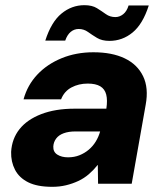

<svg xmlns="http://www.w3.org/2000/svg" viewBox="-20 -710 631 742"><path d="M182 12Q124 12 89 -5.5Q54 -23 38 -54Q22 -85 23 -123Q26 -174 55.5 -211Q85 -248 139.5 -269Q194 -290 268 -290H391Q396 -323 390.5 -344.5Q385 -366 367.5 -376.5Q350 -387 319 -387Q284 -387 256 -372Q228 -357 216 -326H71Q86 -381 124 -421.5Q162 -462 218 -485Q274 -508 341 -508Q413 -508 462 -484.5Q511 -461 533 -415.5Q555 -370 543 -305L489 0H359L358 -72H357Q342 -53 323.5 -37Q305 -21 282.5 -10.5Q260 0 235 6Q210 12 182 12ZM243 -102Q267 -102 287 -110Q307 -118 323 -131.5Q339 -145 350 -163Q361 -181 367 -202H271Q245 -202 226 -195Q207 -188 197 -174.5Q187 -161 186 -144Q185 -123 201.5 -112.5Q218 -102 243 -102ZM155 -553Q178 -625 217.5 -657.5Q257 -690 306 -690Q336 -690 354.5 -678.5Q373 -667 389 -655.5Q405 -644 426 -644Q442 -644 456 -655Q470 -666 477 -689H555Q532 -617 492.5 -584.5Q453 -552 403 -552Q374 -552 355 -563.5Q336 -575 320 -586.5Q304 -598 284 -598Q267 -598 253.5 -587Q240 -576 232 -553Z"/></svg>

Font: DM Sans 28pt Black
Style: Italic
Weight: 900
Italic angle: -10°
Version: Version 4.004;gftools[0.9.30]